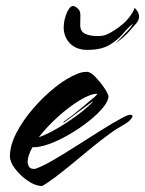

<svg xmlns="http://www.w3.org/2000/svg" viewBox="-20 -612 483 639"><path d="M120 7Q98 7 73 -10Q48 -27 30.5 -50Q13 -73 13 -92Q13 -128 34.5 -169.5Q56 -211 90.5 -251Q125 -291 164 -322Q203 -353 239 -367Q249 -371 257 -372Q265 -373 269 -373Q281 -373 297 -356.5Q313 -340 326 -321Q339 -302 341 -292Q341 -276 322.5 -253.5Q304 -231 274 -207.5Q244 -184 209.5 -164Q175 -144 143 -132.5Q111 -121 88 -122Q72 -93 72 -74Q72 -64 77 -56.5Q82 -49 97 -50Q121 -58 157 -79Q193 -100 234.5 -126.5Q276 -153 316.5 -178.5Q357 -204 389 -221Q406 -230 414 -230Q421 -230 421 -225Q421 -221 412.5 -212Q404 -203 387 -194Q378 -189 367 -182Q356 -175 344 -166Q316 -146 284.5 -120Q253 -94 221.5 -68Q190 -42 163.5 -22Q137 -2 120 7ZM109 -155Q139 -166 173 -186Q207 -206 237 -228.5Q267 -251 285 -269L290 -274Q290 -276 278 -267L194 -205Q193 -204 191 -204Q190 -204 192 -206.5Q194 -209 199 -212Q219 -226 240 -243.5Q261 -261 280 -277Q304 -296 304 -300Q281 -300 245 -278Q209 -256 172.5 -223Q136 -190 109 -155ZM271 -446Q234 -446 213 -467.5Q192 -489 192 -521Q192 -548 205 -575Q214 -592 222 -592Q229 -592 236 -586Q248 -578 247.5 -561.5Q247 -545 247 -528Q247 -508 262.5 -500Q278 -492 305 -492Q324 -492 336 -497.5Q348 -503 362 -512Q391 -531 407 -550.5Q423 -570 428 -586Q443 -571 443 -557Q443 -543 428 -528Q424 -524 409.5 -507Q395 -490 365 -468Q394 -498 405 -509.5Q416 -521 423 -534Q407 -521 389.5 -500Q372 -479 344.5 -462.5Q317 -446 271 -446Z"/></svg>

Font: Smooch
Style: Regular
Weight: 400
Designer: Robert E. Leuschke
Foundry: Robert E. Leuschke
Version: Version 1.010; ttfautohint (v1.8.3)